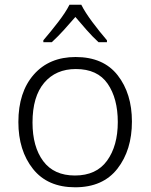

<svg xmlns="http://www.w3.org/2000/svg" viewBox="-20 -785 640 815"><path d="M200 -606Q225 -629 251 -657.5Q277 -686 300 -713Q322 -687 347 -658.5Q372 -630 398 -606H434V-614Q403 -650 372 -691.5Q341 -733 325 -765H275Q259 -733 227 -691.5Q195 -650 164 -614V-606ZM540 -269Q540 -388 479.5 -465.5Q419 -543 301 -543Q189 -543 123.5 -468.5Q58 -394 58 -267Q58 -146 120 -68Q182 10 299 10Q417 10 478.5 -69Q540 -148 540 -269ZM118 -265Q118 -375 167.5 -433.5Q217 -492 302 -492Q394 -492 437 -429.5Q480 -367 480 -267Q480 -166 434.5 -103Q389 -40 298 -40Q209 -40 163.5 -101Q118 -162 118 -265Z"/></svg>

Font: Noto Sans Mono UI Light
Style: Regular
Weight: 300
Designer: Monotype Design team
Foundry: Monotype Imaging Inc.
Version: 1.000